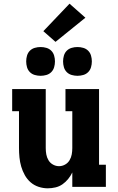

<svg xmlns="http://www.w3.org/2000/svg" viewBox="-20 -1013 640 1041"><path d="M239 8Q214 8 189.5 0Q165 -8 146 -24.5Q127 -41 114.5 -63.5Q102 -86 95 -110Q88 -134 85.5 -159.5Q83 -185 83 -210V-410H46V-530H228V-210Q228 -193 231 -176Q234 -159 243 -144Q252 -129 267.5 -120.5Q283 -112 300 -112Q317 -112 332.5 -120.5Q348 -129 357 -144Q366 -159 369 -176Q372 -193 372 -210V-410H335V-530H517V-120H554V0H372V-78Q363 -59 349.5 -42.5Q336 -26 319 -14Q302 -2 281 3Q260 8 239 8ZM400 -602Q384 -602 368.5 -606.5Q353 -611 342 -622Q331 -633 326.5 -648.5Q322 -664 322 -680Q322 -696 326.5 -711.5Q331 -727 342 -738Q353 -749 368.5 -753.5Q384 -758 400 -758Q416 -758 431.5 -753.5Q447 -749 458 -738Q469 -727 473.5 -711.5Q478 -696 478 -680Q478 -664 473.5 -648.5Q469 -633 458 -622Q447 -611 431.5 -606.5Q416 -602 400 -602ZM200 -602Q184 -602 168.5 -606.5Q153 -611 142 -622Q131 -633 126.5 -648.5Q122 -664 122 -680Q122 -696 126.5 -711.5Q131 -727 142 -738Q153 -749 168.5 -753.5Q184 -758 200 -758Q216 -758 231.5 -753.5Q247 -749 258 -738Q269 -727 273.5 -711.5Q278 -696 278 -680Q278 -664 273.5 -648.5Q269 -633 258 -622Q247 -611 231.5 -606.5Q216 -602 200 -602ZM281 -786 215 -844 357 -993 443 -917Z"/></svg>

Font: Iosevka Slab Heavy Extended
Style: Regular
Weight: 900
Width: 7
Monospace: yes
Designer: Belleve Invis
Foundry: Belleve Invis
Version: Version 11.1.0; ttfautohint (v1.8.3)